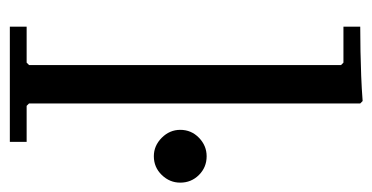

<svg xmlns="http://www.w3.org/2000/svg" viewBox="-208 -568 775 400"><g transform="rotate(90 180.0 -367.5)"><path d="M35 0V-35H110L115 -40V-690L110 -695H35V-730Q61 -730 86.5 -730.5Q112 -731 138 -732Q164 -733 190 -735L195 -730V-40L200 -35H275V0ZM305 -300Q283 -300 266.5 -316.5Q250 -333 250 -355Q250 -378 266.5 -394Q283 -410 305 -410Q328 -410 344 -394Q360 -378 360 -355Q360 -333 344 -316.5Q328 -300 305 -300Z"/></g></svg>

Font: Brygada 1918
Style: Regular
Weight: 400
Designer: Mateusz Machalski | Borys Kosmynka | Przemek Hoffer
Foundry: NIEPODLEGLA 2018
Version: Version 3.006